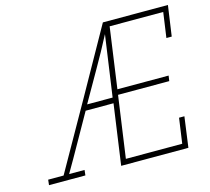

<svg xmlns="http://www.w3.org/2000/svg" viewBox="-101 -819 1026 938"><g transform="rotate(-15 412.0 -350.0)"><path d="M775 -546 793 -673H522L479 -366H738L734 -339H475L431 -27H716L734 -154H761L740 0H400L443 -305H302Q262 -235 223.5 -166Q185 -97 144 -27H222L219 0H35L38 -27H116Q212 -196 306 -363Q400 -530 495 -700H824L802 -546ZM446 -333 490 -642Q449 -563 405 -487Q361 -411 317 -333Z"/></g></svg>

Font: Josefin Slab Light
Style: Italic
Weight: 300
Italic angle: -12°
Designer: Santiago Orozco
Foundry: Typemade
Version: Version 2.000